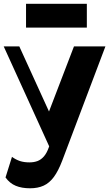

<svg xmlns="http://www.w3.org/2000/svg" viewBox="-20 -804 588 1034"><path d="M141.7 210Q97.5 210 65.1 196.7Q32.7 183.5 9.7 151.7L44.5 40.8Q65.5 56 87.6 63.3Q109.7 70.5 138.2 70.5Q162.7 70.5 182 63.3Q201.2 56 216.6 38.3Q232 20.5 243 -10.7L272 -89.7L229.3 -165.5L378.3 -554H547.7L315.2 61Q294.2 116.2 270.2 148.9Q246.2 181.5 215.1 195.7Q184 210 141.7 210ZM260.5 18.5 0 -554H84L294.2 -93.2ZM120.2 -655.3V-783.7H447.7V-655.3Z"/></svg>

Font: Savate ExtraLight
Style: Regular
Weight: 200
Designer: Max Esnée
Foundry: Plomb Type
Version: Version 2.000